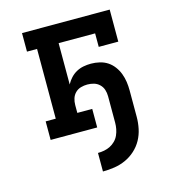

<svg xmlns="http://www.w3.org/2000/svg" viewBox="-110 -620 820 920"><g transform="rotate(-15 300.0 -159.5)"><path d="M287 211V119Q303 119 318.5 116Q334 113 348 106Q362 99 373.5 87.5Q385 76 391.5 61.5Q398 47 401 31.5Q404 16 404 0V-131Q404 -148 399 -163.5Q394 -179 382 -190.5Q370 -202 354.5 -206.5Q339 -211 322 -211Q306 -211 290 -206.5Q274 -202 262.5 -190.5Q251 -179 246 -163.5Q241 -148 241 -131V-92H315V0H84V-92H134V-438H84V-530H519V-371H422V-438H241V-233Q250 -250 263 -264Q276 -278 292.5 -287Q309 -296 327.5 -299.5Q346 -303 365 -303Q386 -303 407.5 -298Q429 -293 446.5 -281.5Q464 -270 477 -252.5Q490 -235 497.5 -215Q505 -195 508 -174Q511 -153 511 -131V0Q511 29 505 58Q499 87 485 112.5Q471 138 449 158Q427 178 400.5 190Q374 202 345 206.5Q316 211 287 211Z"/></g></svg>

Font: Iosevka Curly Slab SmBdEx
Style: Regular
Weight: 600
Width: 7
Monospace: yes
Designer: Belleve Invis
Foundry: Belleve Invis
Version: Version 11.1.0; ttfautohint (v1.8.3)